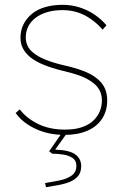

<svg xmlns="http://www.w3.org/2000/svg" viewBox="-20 -550 519 797"><path d="M248 10Q182 10 128 -15Q74 -40 45 -81L62 -96Q90 -59 138 -35.5Q186 -12 250 -12Q291 -12 320 -22Q349 -32 367 -49Q385 -66 394 -87.5Q403 -109 403 -133Q403 -182 361 -210Q341 -225 311 -236Q281 -247 241 -256Q196 -267 161.5 -281Q127 -295 105 -313Q85 -330 75 -349.5Q65 -369 65 -393Q65 -424 77.5 -449Q90 -474 112.5 -492.5Q135 -511 167.5 -520.5Q200 -530 240 -530Q275 -530 308 -520Q341 -510 370 -491Q399 -472 422 -445L406 -427Q384 -452 358 -470.5Q332 -489 302.5 -498.5Q273 -508 240 -508Q204 -508 175.5 -499.5Q147 -491 127 -475.5Q107 -460 97 -439.5Q87 -419 87 -394Q87 -377 94 -361Q101 -345 117 -332Q137 -315 169.5 -302Q202 -289 245 -279Q290 -269 323.5 -256.5Q357 -244 379 -227Q402 -210 413.5 -187Q425 -164 425 -133Q425 -90 404 -57.5Q383 -25 343 -7.5Q303 10 248 10ZM171 227 167 210Q197 205 227 199Q257 193 277 179Q297 165 297 138Q297 116 281 105.5Q265 95 242 91.5Q219 88 197 88L184 78L238 0H260L209 71Q268 73 292.5 91Q317 109 317 139Q317 166 303.5 181.5Q290 197 268.5 205.5Q247 214 221.5 218.5Q196 223 171 227Z"/></svg>

Font: Lexend Deca Thin
Style: Regular
Weight: 250
Designer: Bonnie Shaver-Troup, Thomas Jockin
Foundry: Lexend
Version: Version 1.007